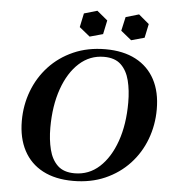

<svg xmlns="http://www.w3.org/2000/svg" viewBox="-61 -975 939 1046"><g transform="rotate(5 408.5 -452.5)"><path d="M492 -715Q589 -715 657.5 -679Q726 -643 762 -575.5Q798 -508 798 -413Q798 -327 769 -249.5Q740 -172 684.5 -112.5Q629 -53 551.5 -19Q474 15 377 15Q280 15 211.5 -21Q143 -57 107 -125Q71 -193 71 -287Q71 -373 100 -450Q129 -527 184 -586.5Q239 -646 317 -680.5Q395 -715 492 -715ZM382 -27Q460 -27 517.5 -79.5Q575 -132 607.5 -224Q640 -316 640 -436Q640 -503 626.5 -556.5Q613 -610 580 -641.5Q547 -673 487 -673Q410 -673 352 -620.5Q294 -568 261.5 -475.5Q229 -383 229 -263Q229 -198 242.5 -144Q256 -90 289 -58.5Q322 -27 382 -27ZM429 -920 487 -872 471 -796 399 -776 341 -823 357 -899ZM657 -920 714 -872 698 -796 626 -776 568 -823 585 -899Z"/></g></svg>

Font: Poltawski Nowy SemiBold
Style: Italic
Weight: 600
Italic angle: -12°
Version: Version 1.001;gftools[0.9.25]